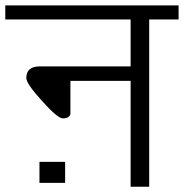

<svg xmlns="http://www.w3.org/2000/svg" viewBox="-20 -707 696 727"><path d="M656.2 -633.3H544.9V0H474.6V-400.9H246.6V-275.4Q242.2 -258.8 217.8 -258.8Q198.2 -258.8 139.2 -324.7Q79.6 -390.1 79.6 -411.6Q79.6 -455.6 130.9 -455.6H474.6V-633.3H0V-686.5H656.2ZM226.6 -14.6H129.4V-94.2H226.6Z"/></svg>

Font: SakalBharati
Style: Regular
Weight: 400
Designer: CDAC GIST
Foundry: CDAC
Version: 13.02